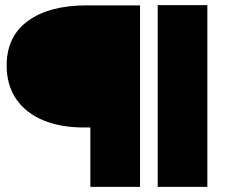

<svg xmlns="http://www.w3.org/2000/svg" viewBox="-20 -730 890 750"><path d="M596 -710H790V0H596ZM6 -474Q6 -588 89.5 -648.5Q173 -709 318 -709H527V0H333V-232H308Q216 -232 148 -260.5Q80 -289 43 -343.5Q6 -398 6 -474Z"/></svg>

Font: Livvic Black
Style: Regular
Weight: 900
Designer: Jacques Le Bailly, Baron von Fonthausen
Version: Version 1.001; ttfautohint (v1.8.2)